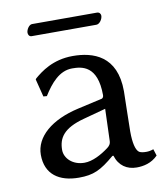

<svg xmlns="http://www.w3.org/2000/svg" viewBox="-71 -642 623 713"><g transform="rotate(-10 240.5 -286.0)"><path d="M310 -48C322 -9 351 10 388 10C413 10 444 4 468 -21L460 -46C449 -42 441 -41 433 -41C423 -41 410 -42 404 -48C394 -57 387 -82 387 -126C387 -155 390 -266 390 -277C390 -412 301 -439 225 -439C149 -439 103 -402 78 -381L75 -377L92 -310L105 -309C133 -354 167 -394 215 -394C251 -394 311 -389 311 -276C311 -269 307 -265 304 -264L211 -243C109 -220 45 -166 45 -98C45 -24 96 10 170 10C225 10 253 -3 306 -48ZM310 -225 306 -106C306 -93 300 -86 292 -80C264 -59 230 -41 200 -41C155 -41 126 -71 126 -102C126 -147 147 -181 225 -202ZM332 -538C345 -538 356 -556 356 -568C356 -574 352 -582 342 -582H97C86 -582 75 -565 75 -553C75 -546 79 -538 88 -538Z"/></g></svg>

Font: Libertinus Sans
Style: Regular
Weight: 400
Designer: Philipp H. Poll, Khaled Hosny
Foundry: Caleb Maclennan
Version: Version 7.050;RELEASE